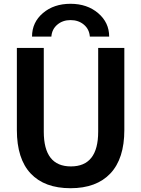

<svg xmlns="http://www.w3.org/2000/svg" viewBox="-20 -983 745 1013"><path d="M556 -790H454Q451 -829 422.5 -853Q394 -877 352 -877Q311 -877 282.5 -853Q254 -829 251 -790H149Q149 -865 206.5 -914Q264 -963 352 -963Q440 -963 498 -913.5Q556 -864 556 -790ZM211 -730V-288Q211 -105 354 -105Q498 -105 498 -288V-730H636V-297Q636 -146 562.5 -68Q489 10 352 10Q215 10 142 -67.5Q69 -145 69 -297V-730Z"/></svg>

Font: M PLUS 1p
Style: Bold
Weight: 700
Version: Version 1.062